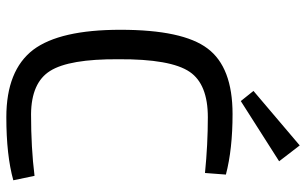

<svg xmlns="http://www.w3.org/2000/svg" viewBox="-200 -754 966 606"><g transform="rotate(90 283.0 -451.0)"><path d="M299 -728 267 -768 439 -914 489 -849ZM549 -10Q470 12 350 12Q202 12 137 -73Q74 -157 74 -348Q74 -545 133 -623Q192 -702 340 -702Q451 -702 531 -681L526 -615Q436 -624 350 -624Q246 -624 207 -567Q166 -507 167 -342Q166 -186 204 -126Q241 -67 340 -66Q447 -66 535 -77Z"/></g></svg>

Font: Taylor Sans
Style: Regular
Weight: 400
Italic angle: -8°
Designer: Natanael Gama
Version: Version 1.001 September 8, 2015